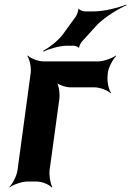

<svg xmlns="http://www.w3.org/2000/svg" viewBox="-20 -798 576 844"><path d="M453 -464 454 -478C457 -502 477 -539 491 -552L489 -554C474 -542 435 -528 411 -528H172C148 -528 113 -542 102 -554L100 -552C110 -539 118 -502 115 -478L57 -50C54 -26 35 11 21 24L22 26C37 14 76 0 100 0H141C165 0 198 14 207 26L210 24C202 11 195 -26 198 -50L241 -364C244 -388 238 -428 227 -440L225 -438C235 -425 270 -414 290 -414H396C420 -414 455 -400 466 -388L468 -390C458 -403 450 -440 453 -464ZM313 -725 255 -645C233 -617 194 -587 170 -575L171 -571C195 -583 241 -597 275 -597H305C310 -597 324 -592 325 -588L328 -589C327 -594 335 -609 339 -614L409 -691C445 -726 502 -760 536 -775L535 -778C501 -764 437 -748 394 -748H351C344 -748 328 -755 326 -760L324 -759C326 -753 318 -732 313 -725Z"/></svg>

Font: Asimov
Style: EdgeNarIt
Weight: 500
Designer: Google
Version: Version 2.000980: 2014